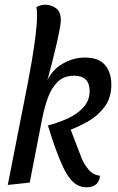

<svg xmlns="http://www.w3.org/2000/svg" viewBox="-20 -774 502 814"><path d="M13 10 100 -433 174 -420Q198 -476 244 -503Q290 -530 340 -530Q399 -530 425.5 -498Q452 -466 452 -416Q452 -359 423 -320.5Q394 -282 351 -258Q308 -234 266 -219L183 -242Q225 -253 265.5 -271Q306 -289 333 -318Q360 -347 360 -388Q360 -453 294 -453Q251 -453 224.5 -427Q198 -401 183 -359.5Q168 -318 159 -272L106 0ZM347 20Q327 20 310 11.5Q293 3 277.5 -16Q262 -35 247.5 -65.5Q233 -96 217 -140Q201 -184 183 -242L274 -239L327 -101Q337 -77 356 -54.5Q375 -32 404 -29Q403 -8 389 6Q375 20 347 20ZM173 -410 98 -422Q106 -463 115 -516.5Q124 -570 130.5 -621.5Q137 -673 137 -708Q137 -719 136.5 -727.5Q136 -736 134 -743Q140 -748 150.5 -751Q161 -754 173 -754Q196 -754 217 -739.5Q238 -725 238 -687Q238 -677 233 -650Q228 -623 220 -588Q212 -553 203 -517.5Q194 -482 186 -453Q178 -424 173 -410Z"/></svg>

Font: Sansita Swashed Light Light
Style: Regular
Weight: 300
Version: Version 1.003